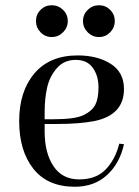

<svg xmlns="http://www.w3.org/2000/svg" viewBox="-20 -691 530 731"><path d="M276 -480Q351 -480 401.5 -448Q452 -416 452 -352Q452 -253 339 -230Q282 -219 197 -219H150V-190Q150 -109 183.5 -58.5Q217 -8 281.5 -8Q346 -8 382.5 -46Q419 -84 434 -144L452 -142Q436 -69 387.5 -24.5Q339 20 265 20Q161 20 107 -48.5Q53 -117 53 -230Q53 -343 111 -411.5Q169 -480 276 -480ZM150 -237H185Q266 -237 298.5 -253Q331 -269 343 -292.5Q355 -316 355 -359Q355 -402 333.5 -432.5Q312 -463 268 -463Q224 -463 196.5 -431.5Q169 -400 159.5 -358Q150 -316 150 -265ZM314 -568Q296 -586 296 -611Q296 -636 314 -653.5Q332 -671 357 -671Q382 -671 399.5 -653.5Q417 -636 417 -611Q417 -586 399.5 -568Q382 -550 357 -550Q332 -550 314 -568ZM134.5 -568Q117 -586 117 -611Q117 -636 134.5 -653.5Q152 -671 177 -671Q202 -671 220 -653.5Q238 -636 238 -611Q238 -586 220 -568Q202 -550 177 -550Q152 -550 134.5 -568Z"/></svg>

Font: Elsie Swash Caps
Style: Regular
Weight: 400
Designer: Alejandro Inler
Foundry: Alejandro Inler
Version: 1.003